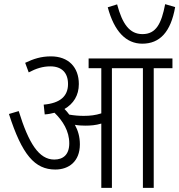

<svg xmlns="http://www.w3.org/2000/svg" viewBox="-20 -903 862 923"><path d="M822 -869 774 -883C756 -789 730 -739 665 -739C602 -739 568 -789 543 -882L498 -868C529 -752 586 -693 664 -693C748 -693 801 -749 822 -869ZM364 -209C364 -245 355 -276 340 -303C356 -300 374 -299 390 -299C416 -299 441 -301 467 -309V0H518V-575H667V0H719V-575H809V-622H406V-575H467V-358C439 -349 413 -346 382 -346C359 -346 336 -348 313 -352C306 -362 298 -371 290 -379C333 -404 359 -444 359 -499C359 -580 309 -632 225 -632C177 -632 141 -620 101 -601L118 -555C154 -574 186 -584 222 -584C276 -584 307 -554 307 -499C307 -442 271 -407 190 -400L195 -353C212 -354 227 -357 242 -361C282 -322 313 -273 313 -214C313 -160 284 -136 241 -136C167 -136 118 -214 70 -369L23 -355C86 -159 147 -88 246 -88C311 -88 364 -127 364 -209Z"/></svg>

Font: Noto Sans Devanagari Condensed Light
Style: Regular
Weight: 300
Width: 3
Designer: Jelle Bosma - Monotype Design Team
Foundry: Monotype Imaging Inc.
Version: Version 2.004